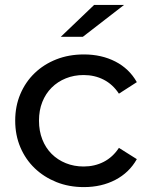

<svg xmlns="http://www.w3.org/2000/svg" viewBox="-20 -757 611 783"><path d="M42 -265Q42 -324 63 -373.5Q84 -423 121.5 -459Q159 -495 210 -515Q261 -535 322 -535Q394 -535 450.5 -506Q507 -477 538 -422L465 -375Q440 -413 403 -432Q366 -451 321 -451Q282 -451 248.5 -437.5Q215 -424 190.5 -399.5Q166 -375 152.5 -341Q139 -307 139 -265Q139 -223 152.5 -188.5Q166 -154 190.5 -129.5Q215 -105 248.5 -91.5Q282 -78 321 -78Q366 -78 403 -97Q440 -116 465 -154L538 -108Q507 -53 450.5 -23.5Q394 6 322 6Q261 6 210 -14.5Q159 -35 121.5 -71Q84 -107 63 -156.5Q42 -206 42 -265ZM364 -737H486L318 -607H228Z"/></svg>

Font: CMG Sans Medium
Style: Regular
Weight: 500
Designer: Julieta Ulanovsky
Foundry: Julieta Ulanovsky
Version: Version 7.200